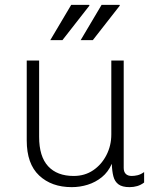

<svg xmlns="http://www.w3.org/2000/svg" viewBox="-20 -760 640 790"><path d="M275 10Q192 10 141 -38Q90 -86 90 -182V-511H141V-197Q141 -116 178 -76Q215 -36 283 -36Q329 -36 363.5 -59.5Q398 -83 418 -122Q438 -161 438 -207V-511H489V-69Q489 -53 497.5 -44.5Q506 -36 522 -36Q533 -36 546 -39Q559 -42 573 -52V-9Q560 1 545 5.5Q530 10 513 10Q483 10 467.5 -1.5Q452 -13 446.5 -34.5Q441 -56 440 -86Q425 -52 399 -31Q373 -10 341 0Q309 10 275 10ZM312 -595 398 -740H472L473 -737L362 -595ZM187 -595 273 -740H347L348 -737L237 -595Z"/></svg>

Font: Chivo Mono Medium Thin
Style: Regular
Weight: 250
Monospace: yes
Version: Version 1.008